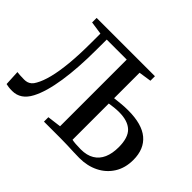

<svg xmlns="http://www.w3.org/2000/svg" viewBox="-147 -1014 1290 1290"><g transform="rotate(45 498.0 -369.0)"><path d="M76.5 5.5Q53 5.5 40.2 3.5Q27.5 1.5 16.5 -1L11 -109.5Q24 -108 37.8 -106.8Q51.5 -105.5 79 -105.5Q93 -105.5 106 -109.2Q119 -113 131 -123Q143 -133 153 -152Q174.5 -189.5 190 -250Q205.5 -310.5 214 -398Q222.5 -485.5 222.5 -604V-686.5L130 -700V-743H684V-700L594.5 -686.5V-444.5Q623.5 -448 656.2 -451Q689 -454 719.5 -454Q850.5 -454 915 -399.8Q979.5 -345.5 979.5 -243Q979.5 -166 944.2 -110.2Q909 -54.5 849 -24.8Q789 5 713.5 5Q690.5 5 659.5 3.8Q628.5 2.5 595.2 1.2Q562 0 532 0H372.5V-42L471 -54.5V-688H281L280.5 -590Q280.5 -505 275.5 -428.8Q270.5 -352.5 260.5 -287Q250.5 -221.5 235.5 -169.2Q220.5 -117 200.5 -79Q178 -36 146.8 -15.2Q115.5 5.5 76.5 5.5ZM679 -43Q736.5 -43 774.2 -65.8Q812 -88.5 830.8 -131.2Q849.5 -174 849.5 -233.5Q849.5 -325 808 -363.8Q766.5 -402.5 684.5 -402.5Q663 -402.5 639.2 -400Q615.5 -397.5 594.5 -394V-49.5Q608 -46.5 629.8 -44.8Q651.5 -43 679 -43Z"/></g></svg>

Font: Merriweather 60pt SemiBold
Style: Regular
Weight: 600
Version: Version 2.100